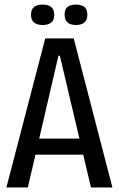

<svg xmlns="http://www.w3.org/2000/svg" viewBox="-20 -830 525 850"><path d="M8.3 0 180.3 -660H306.3L477.7 0H382.7L245 -583.3H238.7L103.3 0ZM104 -145.3V-216.3H385.3V-145.3ZM315.8 -719.3Q292.2 -719.3 279.1 -730.3Q266 -741.3 266 -764.8Q266 -789 278.9 -799.3Q291.8 -809.7 316.2 -809.7Q340 -809.7 353.3 -799.3Q366.7 -788.9 366.7 -763.3Q366.7 -740.7 353 -730Q339.3 -719.3 315.8 -719.3ZM168.7 -719.3Q145 -719.3 131.2 -729.8Q117.3 -740.3 117.3 -765Q117.3 -788.3 130.7 -799Q144 -809.7 168 -809.7Q192.3 -809.7 206.2 -799.4Q220 -789.1 220 -764.3Q220 -739.7 206.2 -729.5Q192.3 -719.3 168.7 -719.3Z"/></svg>

Font: Bricolage Grotesque 96pt ExtraBold SemiCondensed
Style: Regular
Weight: 800
Width: 4
Version: Version 1.001;gftools[0.9.33.dev8+g029e19f]